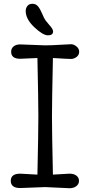

<svg xmlns="http://www.w3.org/2000/svg" viewBox="-20 -990 476 1016"><path d="M260 -66 348 -71Q371 -71 384.5 -60.5Q398 -50 398 -33Q398 -16 384 -5Q370 6 348 6L219 0L87 5Q37 5 37 -33Q37 -71 87 -71Q98 -71 178 -66Q183 -291 183 -374.5Q183 -458 178 -683Q90 -679 87 -679Q39 -679 39 -716Q39 -734 52 -744.5Q65 -755 87 -755L219 -750Q253 -750 298 -753Q343 -756 356.5 -756Q370 -756 384.5 -744.5Q399 -733 399 -716Q399 -699 385 -688.5Q371 -678 355.5 -678Q340 -678 260 -683Q255 -453 255 -372Q255 -291 260 -66ZM261 -824Q261 -803 234 -803Q207 -803 161.5 -846Q116 -889 116 -932Q116 -947 125 -958.5Q134 -970 152 -970Q170 -970 181.5 -956Q193 -942 203.5 -916.5Q214 -891 221.5 -881.5Q229 -872 240 -859Q261 -836 261 -824Z"/></svg>

Font: Delius
Style: Regular
Weight: 400
Designer: Natalia Raices
Foundry: Natalia Raices
Version: Version 1.001